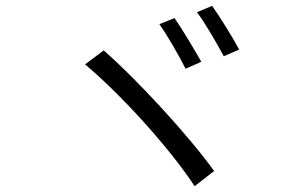

<svg xmlns="http://www.w3.org/2000/svg" viewBox="-20 -745 1040 659"><path d="M579 -683 527 -662C553 -626 596 -551 617 -509L671 -533C649 -572 603 -649 579 -683ZM708 -725 656 -703C683 -668 725 -595 748 -552L801 -575C779 -616 733 -690 708 -725ZM336 -572 272 -524C397 -419 562 -237 648 -106L715 -158C625 -283 450 -472 336 -572Z"/></svg>

Font: Genne Gothic Normal
Style: Regular
Weight: 350
Designer: Ryoko NISHIZUKA (kana & ideographs); Paul D. Hunt (Latin, Greek & Cyrillic); Wenlong ZHANG (bopomofo); Sandoll Communica
Foundry: Adobe Systems Incorporated
Version: Version 1.004;PS 1.004;hotconv 16.6.51;makeotf.lib2.5.65220